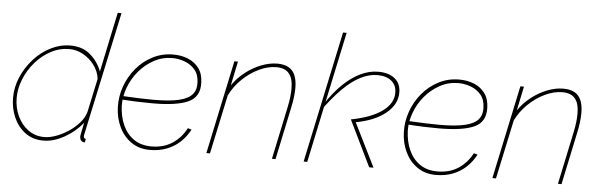

<svg xmlns="http://www.w3.org/2000/svg" viewBox="-48 -891 3330 1062"><g transform="rotate(5 1617.0 -360.0)"><path d="M218 10Q159 10 117 -21.5Q75 -53 53 -103.5Q31 -154 31 -211Q31 -271 55 -327Q79 -383 120 -428.5Q161 -474 213.5 -500.5Q266 -527 323 -527Q391 -527 434.5 -488.5Q478 -450 497 -398L567 -730H588L441 -43Q440 -40 440 -37.5Q440 -35 440 -33Q440 -20 452 -20L448 0Q444 0 441 -0.5Q438 -1 436 -2Q428 -5 424 -12.5Q420 -20 420 -30Q420 -32 420.5 -36.5Q421 -41 424.5 -57Q428 -73 435 -108Q393 -56 333.5 -23Q274 10 218 10ZM222 -10Q251 -10 286 -22.5Q321 -35 355 -57.5Q389 -80 414 -108.5Q439 -137 448 -169L488 -356Q483 -398 457.5 -432Q432 -466 395.5 -486.5Q359 -507 319 -507Q264 -507 215.5 -481Q167 -455 130 -412Q93 -369 72 -317Q51 -265 51 -213Q51 -159 72.5 -112.5Q94 -66 132.5 -38Q171 -10 222 -10Z M809 10Q750 10 706.5 -20Q663 -50 639 -100Q615 -150 613 -210Q611 -269 631 -325.5Q651 -382 689 -427.5Q727 -473 779.5 -500Q832 -527 894 -527Q939 -527 976.5 -511.5Q1014 -496 1037 -464.5Q1060 -433 1061 -385Q1064 -306 1000 -277Q936 -248 804 -248Q763 -248 719.5 -249.5Q676 -251 622 -255L630 -274Q686 -271 727.5 -269.5Q769 -268 807 -268Q896 -268 947.5 -280.5Q999 -293 1020.5 -318.5Q1042 -344 1040 -383Q1039 -428 1016 -455Q993 -482 959 -494.5Q925 -507 890 -507Q835 -507 787.5 -481Q740 -455 705 -413Q670 -371 651.5 -320.5Q633 -270 634 -221Q636 -161 657.5 -113Q679 -65 719 -37.5Q759 -10 816 -10Q884 -10 932.5 -42Q981 -74 1009 -128L1030 -122Q1009 -82 977.5 -52.5Q946 -23 904 -6.5Q862 10 809 10Z M1233 -519H1253L1225 -385Q1254 -427 1295 -459Q1336 -491 1382 -509Q1428 -527 1472 -527Q1509 -527 1533.5 -513.5Q1558 -500 1570 -472Q1582 -444 1582 -401Q1582 -377 1578.5 -349Q1575 -321 1568 -289L1507 0H1487L1548 -289Q1555 -321 1558 -347.5Q1561 -374 1561 -396Q1561 -453 1538 -480Q1515 -507 1468 -507Q1421 -507 1371.5 -483.5Q1322 -460 1280 -419.5Q1238 -379 1213 -328L1143 0H1123Z M1903 -255Q2016 -277 2075.5 -320.5Q2135 -364 2135 -423Q2135 -465 2106.5 -488.5Q2078 -512 2028 -512Q1982 -512 1934 -487.5Q1886 -463 1835 -412Q1784 -361 1727 -281L1745 -325Q1790 -394 1837.5 -439.5Q1885 -485 1934 -508Q1983 -531 2031 -531Q2090 -531 2123.5 -503.5Q2157 -476 2157 -426Q2157 -360 2096 -310.5Q2035 -261 1931 -242L2051 0H2027ZM1818 -730H1838L1683 0H1663Z M2397 10Q2338 10 2294.5 -20Q2251 -50 2227 -100Q2203 -150 2201 -210Q2199 -269 2219 -325.5Q2239 -382 2277 -427.5Q2315 -473 2367.5 -500Q2420 -527 2482 -527Q2527 -527 2564.5 -511.5Q2602 -496 2625 -464.5Q2648 -433 2649 -385Q2652 -306 2588 -277Q2524 -248 2392 -248Q2351 -248 2307.5 -249.5Q2264 -251 2210 -255L2218 -274Q2274 -271 2315.5 -269.5Q2357 -268 2395 -268Q2484 -268 2535.5 -280.5Q2587 -293 2608.5 -318.5Q2630 -344 2628 -383Q2627 -428 2604 -455Q2581 -482 2547 -494.5Q2513 -507 2478 -507Q2423 -507 2375.5 -481Q2328 -455 2293 -413Q2258 -371 2239.5 -320.5Q2221 -270 2222 -221Q2224 -161 2245.5 -113Q2267 -65 2307 -37.5Q2347 -10 2404 -10Q2472 -10 2520.5 -42Q2569 -74 2597 -128L2618 -122Q2597 -82 2565.5 -52.5Q2534 -23 2492 -6.5Q2450 10 2397 10Z M2821 -519H2841L2813 -385Q2842 -427 2883 -459Q2924 -491 2970 -509Q3016 -527 3060 -527Q3097 -527 3121.5 -513.5Q3146 -500 3158 -472Q3170 -444 3170 -401Q3170 -377 3166.5 -349Q3163 -321 3156 -289L3095 0H3075L3136 -289Q3143 -321 3146 -347.5Q3149 -374 3149 -396Q3149 -453 3126 -480Q3103 -507 3056 -507Q3009 -507 2959.5 -483.5Q2910 -460 2868 -419.5Q2826 -379 2801 -328L2731 0H2711Z"/></g></svg>

Font: Raleway Thin
Style: Italic
Weight: 100
Italic angle: -12°
Designer: Matt McInerney, Pablo Impallari, Rodrigo Fuenzalida
Foundry: Matt McInerney, Pablo Impallari, Rodrigo Fuenzalida
Version: Version 4.026